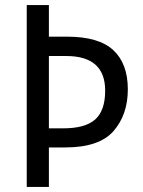

<svg xmlns="http://www.w3.org/2000/svg" viewBox="-20 -734 561 754"><path d="M244 -590H172V-714H85V0H172V-155H236Q370 -155 426 -219.5Q482 -284 482 -383Q482 -484 425 -537Q368 -590 244 -590ZM172 -514H240Q393 -514 393 -378Q393 -300 354 -265Q315 -230 228 -230H172Z"/></svg>

Font: Noto Sans UI SemiCondensed
Style: Regular
Weight: 400
Width: 4
Designer: Monotype Design Team
Foundry: Monotype Imaging Inc.
Version: 1.001